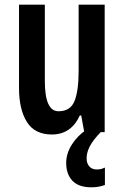

<svg xmlns="http://www.w3.org/2000/svg" viewBox="-20 -563 528 818"><path d="M426 -543V0H339L326 -71H320Q283 10 201 10Q128 10 94.5 -43.5Q61 -97 61 -189V-543H171V-218Q171 -89 229 -89Q280 -89 297.5 -132.5Q315 -176 315 -261V-543ZM349 112Q349 133 360.5 146Q372 159 392 159Q405 159 413 156.5Q421 154 427 151V225Q417 229 402.5 232Q388 235 369 235Q315 235 288.5 207Q262 179 262 131Q262 91 286 53Q310 15 349 -11L409 0Q377 33 363 59.5Q349 86 349 112Z"/></svg>

Font: Noto Sans Gurmukhi ExtraCondensed SemiBold
Style: Regular
Weight: 600
Width: 2
Designer: Jelle Bosma - Monotype Design Team
Foundry: Monotype Imaging Inc.
Version: Version 2.004; ttfautohint (v1.8.4.7-5d5b)